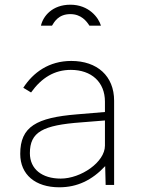

<svg xmlns="http://www.w3.org/2000/svg" viewBox="-20 -786 603 816"><path d="M409 -677C399 -711 358 -766 279 -766C202 -766 163 -717 154 -677H201C210 -691 227 -726 279 -726C325 -726 348 -696 360 -677ZM232 10C308 10 371 -20 427 -80L429 0H465V-358C465 -463 393 -527 283 -527C188 -527 121 -478 79 -413L112 -393C157 -456 212 -489 281 -489C369 -489 426 -437 426 -354V-310L307 -300C135 -286 66 -248 66 -132C66 -44 130 10 232 10ZM238 -27C159 -27 107 -67 107 -135C107 -225 161 -254 326 -266L426 -274V-167C426 -97 324 -27 238 -27Z"/></svg>

Font: United Sans Thin
Style: Regular
Weight: 100
Designer: Pablo Impallari, Rodrigo Fuenzalida (Modified by Dan O. Williams)
Version: Version 1.000;PS 001.000;hotconv 1.0.88;makeotf.lib2.5.64775